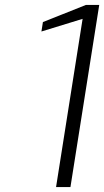

<svg xmlns="http://www.w3.org/2000/svg" viewBox="-20 -754 420 774"><path d="M206 0 313 -678 147 -627 153 -665 326 -734H380L264 0Z"/></svg>

Font: Exo Thin Light
Style: Italic
Weight: 300
Italic angle: -9°
Version: Version 2.000